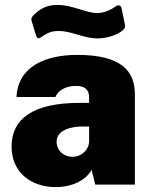

<svg xmlns="http://www.w3.org/2000/svg" viewBox="-20 -750 614 780"><path d="M474 -623C487 -633 490 -641 487 -652L474 -716C471 -730 460 -731 450 -724C433 -712 406 -697 375 -697C329 -697 275 -730 213 -730C167 -730 141 -712 118 -690C104 -677 107 -670 110 -660L126 -607C131 -592 138 -592 149 -600C174 -618 191 -624 218 -624C274 -624 318 -594 376 -594C416 -594 453 -608 474 -623ZM206 10C276 10 331 -20 352 -60L367 0H528V-366C528 -461 474 -527 294 -527C161 -527 53 -478 47 -356H205C221 -391 258 -400 285 -401C324 -402 342 -387 342 -354V-332H302C114 -332 27 -267 27 -155C27 -48 108 10 206 10ZM274 -113C241 -113 210 -136 210 -175C210 -226 280 -236 311 -236H342V-175C341 -142 312 -113 274 -113Z"/></svg>

Font: United Sans Black
Style: Regular
Weight: 900
Designer: Pablo Impallari, Rodrigo Fuenzalida (Modified by Dan O. Williams)
Version: Version 1.000;PS 001.000;hotconv 1.0.88;makeotf.lib2.5.64775